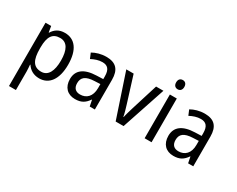

<svg xmlns="http://www.w3.org/2000/svg" viewBox="-120 -1268 2512 2038"><g transform="rotate(30 1136.5 -249.0)"><path d="M312 -546C239 -546 194 -514 163 -463H159L147 -536H78V240H163V13C163 -11 160 -45 158 -69H163C192 -24 241 10 313 10C433 10 509 -88 509 -269C509 -454 433 -546 312 -546ZM295 -474C382 -474 421 -398 421 -269C421 -142 381 -62 297 -62C198 -62 163 -132 163 -268V-286C164 -413 201 -474 295 -474Z M820 -546C756 -546 697 -528 652 -502L679 -438C721 -460 765 -476 812 -476C875 -476 908 -443 908 -357V-324L828 -321C676 -316 601 -256 601 -149C601 -49 660 10 752 10C829 10 871 -17 911 -75H914L929 0H992V-364C992 -486 939 -546 820 -546ZM840 -260 908 -263V-213C908 -111 852 -59 775 -59C723 -59 689 -87 689 -149C689 -218 729 -256 840 -260Z M1247 0H1344L1523 -536H1433L1332 -212C1319 -168 1302 -113 1297 -84H1293C1287 -121 1270 -177 1257 -219L1158 -536H1068Z M1646 -738C1616 -738 1595 -720 1595 -681C1595 -644 1616 -625 1646 -625C1674 -625 1695 -644 1695 -681C1695 -719 1674 -738 1646 -738ZM1687 -536H1602V0H1687Z M2026 -546C1962 -546 1903 -528 1858 -502L1885 -438C1927 -460 1971 -476 2018 -476C2081 -476 2114 -443 2114 -357V-324L2034 -321C1882 -316 1807 -256 1807 -149C1807 -49 1866 10 1958 10C2035 10 2077 -17 2117 -75H2120L2135 0H2198V-364C2198 -486 2145 -546 2026 -546ZM2046 -260 2114 -263V-213C2114 -111 2058 -59 1981 -59C1929 -59 1895 -87 1895 -149C1895 -218 1935 -256 2046 -260Z"/></g></svg>

Font: Noto Sans Lao Looped SemiCondensed
Style: Regular
Weight: 400
Width: 4
Designer: Mark Frömberg, Ben Mitchell
Foundry: The Fontpad Ltd
Version: Version 1.002